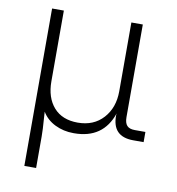

<svg xmlns="http://www.w3.org/2000/svg" viewBox="-81 -598 802 871"><g transform="rotate(10 319.5 -162.5)"><path d="M143.1 200.2H88.9V-524.9H143.1V-199.2Q143.1 -124 182.1 -79.6Q221.2 -35.2 293 -35.2Q366.2 -35.2 410.2 -83.7Q454.1 -132.3 454.1 -208V-524.9H506.8V-98.1Q506.8 -71.3 518.1 -59.1Q529.3 -46.9 554.2 -46.9H603V0H555.2Q457.5 0 459 -99.1L460 -106.9Q418.5 15.1 285.2 15.1H282.2Q236.3 15.1 197.3 -3.9Q158.2 -22.9 137.2 -58.1Q137.7 -45.9 139.4 -22.9Q141.1 0 142.1 18.8Q143.1 37.6 143.1 54.2Z"/></g></svg>

Font: Sora ExtraLight
Style: Regular
Weight: 200
Designer: Jonathan Barnbrook, Julián Moncada
Foundry: Barnbrook Fonts
Version: Version 2.000